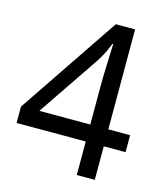

<svg xmlns="http://www.w3.org/2000/svg" viewBox="-108 -802 767 885"><g transform="rotate(15 275.5 -359.0)"><path d="M341 -160V0H427V-160H531V-241H427V-718H335L11 -238V-160ZM341 -241H98L299 -538Q325 -578 343 -626H347Q346 -593 343.5 -531.5Q341 -470 341 -415Z"/></g></svg>

Font: Noto Sans Devanagari
Style: Regular
Weight: 400
Designer: Jelle Bosma - Monotype Design Team
Foundry: Monotype Imaging Inc.
Version: Version 1.901